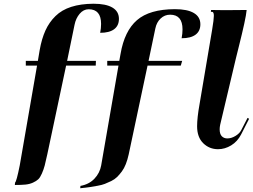

<svg xmlns="http://www.w3.org/2000/svg" viewBox="-20 -797 1363 1035"><path d="M1193.8 -742.2 1309.6 -743.2Q1307.6 -719.2 1296.4 -668Q1285.2 -616.7 1268.8 -551.5Q1252.4 -486.3 1252 -483.9L1167 -125Q1164.1 -111.3 1164.1 -100.1Q1164.1 -74.7 1175.5 -62.7Q1187 -50.8 1205.6 -50.8Q1227.1 -50.8 1249.3 -64.2Q1271.5 -77.6 1280.8 -96.2L1314.5 -161.6L1322.8 -156.7L1279.8 -72.3Q1260.3 -34.2 1226.3 -13.4Q1192.4 7.3 1155.3 7.3Q1108.4 7.3 1075.4 -25.1Q1042.5 -57.6 1042.5 -116.2Q1042.5 -161.6 1055.7 -235.4L1123.5 -636.7Q1132.8 -692.4 1132.8 -711.9Q1132.8 -722.2 1130.6 -727.1Q1128.4 -731.9 1125.7 -732.7Q1123 -733.4 1116.7 -733.4L1117.7 -743.2ZM629.9 -506.8Q650.9 -629.9 718.5 -688.5Q786.1 -747.1 922.9 -747.6Q990.2 -747.6 1025.1 -726.8Q1060.1 -706.1 1060.1 -666Q1060.1 -629.4 1034.2 -610.1Q1008.3 -590.8 959 -590.8Q963.9 -615.7 963.9 -638.7Q963.9 -717.8 897 -717.8Q867.7 -717.8 845.9 -697.3Q824.2 -676.8 817.4 -643.6L780.8 -468.8H961.9L954.6 -443.4H775.4L673.8 35.2Q667.5 64 658.4 87.2Q649.4 110.4 636.7 127.4Q624 144.5 611.1 157.2Q598.1 169.9 579.6 179Q561 188 545.4 194.1Q529.8 200.2 506.6 204.3Q483.4 208.5 465.8 211.2Q448.2 213.9 421.4 216.8Q419.4 216.8 418.5 217Q417.5 217.3 415.8 217.5Q414.1 217.8 412.6 217.8L413.6 205.1Q460 196.8 489 166.3Q518.1 135.7 525.4 94.7L618.7 -443.4H558.1V-468.8H623ZM193.8 -526.4Q204.6 -587.9 224.9 -632.6Q245.1 -677.2 279.1 -710.4Q313 -743.7 364 -760Q415 -776.4 483.9 -776.9Q551.3 -776.9 586.2 -756.1Q621.1 -735.4 621.1 -695.3Q621.1 -658.7 595.2 -639.4Q569.3 -620.1 520 -620.1Q524.9 -645 524.9 -668Q524.9 -747.1 458 -747.1Q430.2 -747.1 409.4 -722.7Q388.7 -698.2 381.8 -663.1L341.8 -468.8H497.1L496.1 -443.4H336.4L234.9 35.2Q226.6 74.2 220.9 95.5Q215.3 116.7 205.8 138.4Q196.3 160.2 186 169.7Q175.8 179.2 157.7 187.5Q139.6 195.8 116.9 198Q94.2 200.2 60.1 200.2L61 187.5Q68.8 182.6 86.4 94.7L179.7 -443.4H119.1V-468.8H184.1Z"/></svg>

Font: QumpellkaNo12
Style: Regular
Weight: 500
Designer: gluk (gluksza@wp.pl)
Foundry: gluk (gluksza@wp.pl)
Version: Version 00.480